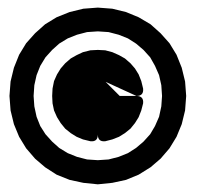

<svg xmlns="http://www.w3.org/2000/svg" viewBox="-20 -644 540 505"><path d="M76.2 -336.9 85.9 -312.5 99.6 -291 117.2 -271.5 135.7 -254.9 158.2 -241.2 182.6 -231.4 209 -224.6 237.3 -222.7 265.6 -224.6 292 -231.4 316.4 -241.2 337.9 -254.9 357.4 -271.5 375 -291 387.7 -312.5 398.4 -336.9 404.3 -364.3 406.2 -391.6 404.3 -419.9 398.4 -446.3 387.7 -470.7 375 -493.2 357.4 -512.7 337.9 -529.3 316.4 -543 292 -552.7 265.6 -559.6 237.3 -561.5 209 -559.6 182.6 -552.7 158.2 -543 135.7 -529.3 117.2 -512.7 99.6 -493.2 85.9 -470.7 76.2 -446.3 70.3 -419.9 68.4 -391.6 70.3 -364.3ZM257.8 -428.7 294.9 -391.6H338.9Q358.4 -391.6 356.4 -372.1L351.6 -353.5L344.7 -335.9L335 -320.3L323.2 -305.7L308.6 -293.9L293 -284.2L275.4 -277.3L256.8 -272.5Q237.3 -270.5 237.3 -290V-302.7V-290Q237.3 -270.5 217.8 -272.5L198.2 -277.3L181.6 -284.2L166 -293.9L151.4 -305.7L139.6 -320.3L129.9 -335.9L122.1 -353.5L118.2 -372.1L117.2 -391.6L118.2 -411.1L122.1 -430.7L129.9 -448.2L139.6 -463.9L151.4 -477.5L166 -490.2L181.6 -499L198.2 -506.8L217.8 -511.7L237.3 -512.7L256.8 -511.7L275.4 -506.8L293 -499L308.6 -490.2L323.2 -477.5L335 -463.9L344.7 -448.2L351.6 -430.7L356.4 -411.1Q358.4 -391.6 338.9 -391.6ZM458 -317.4 444.3 -284.2 425.8 -253.9 402.3 -226.6 376 -204.1 344.7 -184.6 311.5 -170.9 275.4 -163.1 237.3 -159.2 199.2 -163.1 163.1 -170.9 128.9 -184.6 98.6 -204.1 72.3 -226.6 48.8 -253.9 30.3 -284.2 16.6 -317.4 7.8 -353.5 4.9 -391.6 7.8 -429.7 16.6 -465.8 30.3 -500 48.8 -530.3 72.3 -556.6 98.6 -580.1 128.9 -598.6 163.1 -612.3 199.2 -621.1 237.3 -624 275.4 -621.1 311.5 -612.3 344.7 -598.6 376 -580.1 402.3 -556.6 425.8 -530.3 444.3 -500 458 -465.8 466.8 -429.7 469.7 -391.6 466.8 -353.5Z"/></svg>

Font: B2 Hana
Style: Regular
Weight: 500
Version: 2020-08-05; (max)